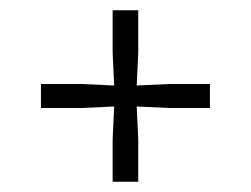

<svg xmlns="http://www.w3.org/2000/svg" viewBox="-20 -426 490 375"><path d="M200 -71V-154L203 -218L138 -215H60V-262H138L203 -259L200 -323V-406H250V-323L247 -259L312 -262H390V-215H312L247 -218L250 -154V-71Z"/></svg>

Font: Rasa Light
Style: Regular
Weight: 300
Designer: Anna Giedrys (Yrsa+Rasa design), David Brezina (Yrsa art-direction, Rasa art-direction, design)
Foundry: Rosetta Type Foundry
Version: Version 2.004